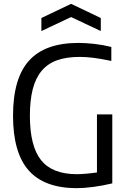

<svg xmlns="http://www.w3.org/2000/svg" viewBox="-20 -973 667 1002"><path d="M378 9Q210 8 129 -84.5Q48 -177 48 -369Q48 -564 131.5 -656.5Q215 -749 389 -749Q427 -749 472 -744Q517 -739 561 -728V-655Q508 -666 469.5 -671Q431 -676 396 -676Q327 -676 278 -658.5Q229 -641 197.5 -603.5Q166 -566 151 -508Q136 -450 136 -369Q136 -210 194.5 -137Q253 -64 381 -64Q401 -64 429.5 -66.5Q458 -69 486 -73V-376H566V-16Q516 -4 467 2.5Q418 9 378 9ZM196 -879 351 -953 506 -879V-811L351 -884L196 -811Z"/></svg>

Font: Encode Sans Narrow
Style: Regular
Weight: 400
Designer: Pablo Impallari, Andres Torresi
Foundry: Pablo Impallari, Andres Torresi
Version: Version 1.000; ttfautohint (v1.00) -l 8 -r 50 -G 200 -x 14 -